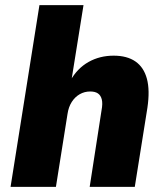

<svg xmlns="http://www.w3.org/2000/svg" viewBox="-20 -725 643 745"><path d="M21 0 133 -705H304L257 -412H253Q280 -460 323.5 -484.5Q367 -509 421 -509Q473 -509 505.5 -486.5Q538 -464 550 -419.5Q562 -375 552 -307L503 0H328L374 -297Q379 -323 375 -339Q371 -355 360 -362.5Q349 -370 330 -370Q308 -370 289.5 -359.5Q271 -349 258.5 -329.5Q246 -310 242 -283L197 0Z"/></svg>

Font: Nunito Sans 10pt SemiCondensed Black
Style: Italic
Weight: 900
Width: 4
Italic angle: -9°
Designer: Vernon Adams
Foundry: Vernon Adams
Version: Version 3.101;gftools[0.9.27]